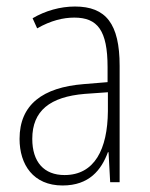

<svg xmlns="http://www.w3.org/2000/svg" viewBox="-20 -559 460 589"><path d="M210 -539C165 -539 119 -526 80 -503L94 -472C136 -496 174 -505 208 -505C279 -505 310 -466 310 -353V-307L237 -301C111 -291 40 -238 40 -133C40 -54 82 10 172 10C254 10 291 -38 311 -92H313L318 0H347V-357C347 -486 305 -539 210 -539ZM240 -271 311 -276V-218C310 -101 270 -22 178 -22C115 -22 79 -62 79 -133C79 -219 133 -262 240 -271Z"/></svg>

Font: Noto Sans Ethiopic Condensed ExtraLight
Style: Regular
Weight: 200
Width: 3
Designer: Monotype Design Team
Foundry: Monotype Imaging Inc.
Version: Version 2.102